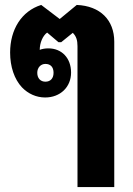

<svg xmlns="http://www.w3.org/2000/svg" viewBox="-20 -540 538 778"><path d="M294 218H443V-371C443 -459 386 -516 291 -520L222 -463L147 -520C67 -495 21 -420 21 -327C21 -270 38 -219 69 -186C94 -160 127 -145 163 -145C224 -145 268 -187 268 -246C268 -305 230 -344 176 -344C163 -344 151 -342 141 -338C141 -366 153 -395 171 -408L217 -369H228L275 -407C289 -393 294 -377 294 -353ZM164 -209C144 -209 131 -223 131 -245C131 -266 145 -281 164 -281C185 -281 197 -268 197 -245C197 -222 184 -209 164 -209Z"/></svg>

Font: Noto Sans Thai Looped UI Narrow ExtraBold
Style: Regular
Weight: 800
Width: 4
Designer: Cadson Demak Team
Foundry: Cadson Demak Co., Ltd.
Version: Version 1.000